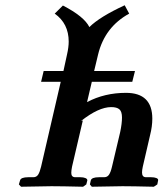

<svg xmlns="http://www.w3.org/2000/svg" viewBox="-20 -709 637 730"><path d="M493.2 -439 482.9 -397.9H329.1L311 -320.8Q377.4 -356 459 -356Q559.1 -356 559.1 -257.8Q559.1 -228.5 550.8 -195.8L522.9 -75.2Q520 -62 520 -53.2Q520 -35.2 535.2 -35.2H554.2Q566.9 -35.2 574.7 -32Q582.5 -28.8 581.1 -22.9L578.1 -7.8L564.9 1Q483.9 -1 445.8 -1L329.1 1L321.8 -7.8L325.2 -22.9Q328.1 -35.2 356.9 -35.2H376Q388.2 -35.2 394.5 -44.9Q400.9 -54.2 405.8 -75.2L437 -207Q443.8 -239.3 443.8 -262.2Q443.8 -284.7 434.1 -293.2Q424.3 -301.8 402.8 -301.8Q355 -301.8 288.1 -249L294.9 -251L253.9 -75.2Q251 -60.5 251 -51.8Q251 -35.2 266.1 -35.2H285.2Q296.9 -35.2 304.7 -32Q312.5 -28.8 312 -22.9L308.1 -7.8L295.9 1Q214.8 -1 175.8 -1L60.1 1L51.8 -7.8L56.2 -22.9Q59.1 -35.2 87.9 -35.2H106.9Q118.7 -35.2 125 -44.9Q131.3 -54.7 136.2 -75.2L210.9 -397.9H136.2L146 -439H221.2L234.9 -502Q241.2 -529.8 241.2 -550.8Q241.2 -619.6 188 -657.2L219.2 -688Q300.3 -646 319.8 -606Q358.9 -645 454.1 -689L471.2 -657.2Q378.4 -606.4 353 -502L337.9 -439Z"/></svg>

Font: Linux Libertine G
Style: Semibold Italic
Weight: 600
Italic angle: -11.5°
Designer: Philipp H. Poll
Foundry: Philipp H. Poll
Version: Version 5.1.1